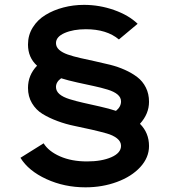

<svg xmlns="http://www.w3.org/2000/svg" viewBox="-20 -780 700 797"><path d="M561 -266.1Q598.6 -228.5 598.6 -173.8Q598.6 -126 562.3 -86.4Q525.9 -46.9 465.3 -24.7Q404.8 -2.4 335 -2.4Q247.1 -2.4 172.6 -36.6Q98.1 -70.8 64.9 -125L161.1 -185.1Q181.6 -151.9 229.2 -130.9Q276.9 -109.9 341.3 -109.9Q401.9 -109.9 442.1 -127.4Q482.4 -145 482.4 -174.8Q482.4 -192.4 465.8 -205.6Q449.2 -218.8 422.1 -226.3Q395 -233.9 360.4 -241.9Q325.7 -250 289.3 -257.3Q252.9 -264.6 218.3 -277.6Q183.6 -290.5 156.5 -307.1Q129.4 -323.7 112.8 -351.6Q96.2 -379.4 96.2 -415Q96.2 -468.3 133.8 -507.3Q96.2 -541 96.2 -595.2Q96.2 -634.3 116 -666Q135.7 -697.8 168.9 -718Q202.1 -738.3 243.2 -749Q284.2 -759.8 328.6 -759.8Q393.1 -759.8 453.9 -738.3Q514.6 -716.8 551.3 -681.2L473.6 -616.2Q422.9 -658.7 336.4 -658.7Q284.7 -658.7 248.5 -643.1Q212.4 -627.4 212.4 -601.1Q212.4 -585 225.6 -573.2Q238.8 -561.5 261.2 -553.7Q283.7 -545.9 312.5 -539.3Q341.3 -532.7 373.5 -525.9Q405.8 -519 437.7 -511Q469.7 -502.9 498.5 -490Q527.3 -477.1 549.8 -460Q572.3 -442.9 585.4 -416.7Q598.6 -390.6 598.6 -357.4Q598.6 -307.6 561 -266.1ZM212.4 -418.9Q212.4 -401.9 226.8 -389.4Q241.2 -377 268.8 -368.4Q296.4 -359.9 325 -353.5Q353.5 -347.2 393.6 -338.1Q433.6 -329.1 461.4 -319.8Q482.4 -336.9 482.4 -358.9Q482.4 -375.5 468 -387.7Q453.6 -399.9 426.3 -408.2Q398.9 -416.5 370.1 -422.6Q341.3 -428.7 301.5 -437.5Q261.7 -446.3 233.9 -455.1Q212.4 -439.9 212.4 -418.9Z"/></svg>

Font: Now Alt
Style: Bold
Weight: 700
Designer: Alfredo Marco Pradil
Foundry: Alfredo Marco Pradil
Version: Version 1.002;PS 001.002;hotconv 1.0.88;makeotf.lib2.5.64775